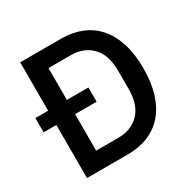

<svg xmlns="http://www.w3.org/2000/svg" viewBox="-156 -850 999 1003"><g transform="rotate(-30 343.5 -349.0)"><path d="M90 -320H13V-406H90V-698H337Q404 -698 458.5 -676Q513 -654 551.5 -610.5Q590 -567 611 -501.5Q632 -436 632 -349Q632 -262 611 -196.5Q590 -131 551.5 -87.5Q513 -44 458.5 -22Q404 0 337 0H90ZM337 -100Q415 -100 463 -149Q511 -198 511 -293V-405Q511 -500 463 -549Q415 -598 337 -598H203V-406H333V-320H203V-100Z"/></g></svg>

Font: IBM Plex Sans Arabic Medm
Style: Regular
Weight: 500
Designer: Mike Abbink, Paul van der Laan, Pieter van Rosmalen, Wael Morcos, Khajak Apelian
Foundry: Bold Monday
Version: Version 1.005